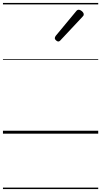

<svg xmlns="http://www.w3.org/2000/svg" viewBox="-20 -905 685 1300"><path d="M374 -624Q368 -624 359.5 -631.5Q351 -639 351 -646Q351 -650 352.5 -653.5Q354 -657 357 -662L494 -827Q499 -834 503.5 -836.5Q508 -839 513 -839Q520 -839 528 -834Q536 -829 541.5 -822Q547 -815 547 -808Q547 -803 545.5 -800Q544 -797 539 -792L391 -634Q383 -624 374 -624ZM0 365H645V375H0ZM0 -20H645V0H0ZM0 -505H645V-500H0ZM0 -885H645V-875H0Z"/></svg>

Font: Playwrite AT Guides
Style: Italic
Weight: 400
Italic angle: -13.0072°
Designer: Veronika Burian, José Scaglione
Foundry: TypeTogether
Version: Version 1.002